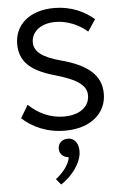

<svg xmlns="http://www.w3.org/2000/svg" viewBox="-66 -756 720 1124"><g transform="rotate(-5 294.5 -194.5)"><path d="M296 -629C364 -629 433 -600 483 -556L529 -625C473 -674 393 -711 296 -711C149 -711 62 -631 62 -519C62 -419 123 -359 261 -320C401 -281 449 -240 449 -185C449 -118 392 -73 298 -73C217 -73 146 -108 92 -160L47 -85C104 -31 191 10 298 10C449 10 542 -72 542 -186C542 -296 464 -360 307 -402C203 -430 154 -466 154 -521C154 -585 211 -629 296 -629ZM310 58C274 58 251 80 251 113C251 141 271 163 305 167C301 201 269 251 219 288L247 322C306 285 371 208 371 136C371 86 344 58 310 58Z"/></g></svg>

Font: Gully
Style: Regular
Weight: 400
Designer: jaikishan Patel
Foundry: MagicType
Version: Version 1.000;Glyphs 3.2 (3242)